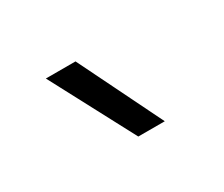

<svg xmlns="http://www.w3.org/2000/svg" viewBox="-66 -1068 732 628"><g transform="rotate(-30 300.0 -754.0)"><path d="M308.5 -596 141.5 -911.5H253.5L408.5 -596Z"/></g></svg>

Font: Spline Sans Mono Medium
Style: Regular
Weight: 500
Monospace: yes
Version: Version 1.004